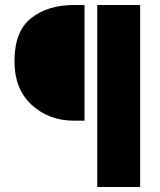

<svg xmlns="http://www.w3.org/2000/svg" viewBox="-20 -670 640 770"><path d="M277 -186Q176 -186 107 -249.5Q38 -313 38 -424Q38 -544 104.5 -597Q171 -650 278 -650H319V-186ZM370 80V-650H542V80Z"/></svg>

Font: TypoPRO Source Code Pro
Style: Regular
Weight: 900
Monospace: yes
Designer: Paul D. Hunt, Teo Tuominen
Foundry: Adobe Systems Incorporated
Version: Version 2.010;PS 1.0;hotconv 1.0.84;makeotf.lib2.5.63406